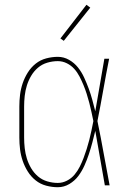

<svg xmlns="http://www.w3.org/2000/svg" viewBox="-20 -776 540 804"><path d="M222 8Q198 8 173.5 1.5Q149 -5 129.5 -20.5Q110 -36 96.5 -57.5Q83 -79 75 -102.5Q67 -126 64 -150.5Q61 -175 61 -200V-330Q61 -355 64 -379.5Q67 -404 75 -427.5Q83 -451 96.5 -472.5Q110 -494 129.5 -509.5Q149 -525 173.5 -531.5Q198 -538 222 -538Q247 -538 269 -525.5Q291 -513 306.5 -493.5Q322 -474 332.5 -451Q343 -428 351.5 -405Q360 -382 366.5 -358Q373 -334 379 -310Q389 -365 398 -420Q407 -475 417 -530H437Q424 -465 412.5 -399.5Q401 -334 388 -269Q402 -202 414 -134.5Q426 -67 439 0H419Q409 -57 399 -114Q389 -171 379 -228Q373 -203 366.5 -178.5Q360 -154 352 -130Q344 -106 333.5 -82.5Q323 -59 308 -39Q293 -19 270.5 -5.5Q248 8 222 8ZM222 -10Q242 -10 260.5 -19.5Q279 -29 292 -44.5Q305 -60 314 -78Q323 -96 330 -114.5Q337 -133 343 -152Q349 -171 354 -190.5Q359 -210 363 -229.5Q367 -249 371 -269Q367 -288 363 -307Q359 -326 354 -345Q349 -364 343 -383Q337 -402 329.5 -420Q322 -438 313 -455.5Q304 -473 291 -487.5Q278 -502 260 -511Q242 -520 222 -520Q200 -520 178 -513.5Q156 -507 139 -492.5Q122 -478 110.5 -458.5Q99 -439 92.5 -418Q86 -397 83.5 -374.5Q81 -352 81 -330V-200Q81 -178 83.5 -155.5Q86 -133 92.5 -112Q99 -91 110.5 -71.5Q122 -52 139 -37.5Q156 -23 178 -16.5Q200 -10 222 -10ZM247 -605 233 -615 342 -756 358 -744Z"/></svg>

Font: Iosevka Slab Thin
Style: Regular
Weight: 100
Monospace: yes
Designer: Belleve Invis
Foundry: Belleve Invis
Version: Version 11.1.0; ttfautohint (v1.8.3)